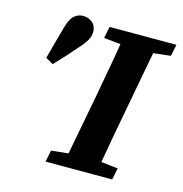

<svg xmlns="http://www.w3.org/2000/svg" viewBox="-101 -767 819 860"><g transform="rotate(15 308.5 -337.0)"><path d="M296 -603 307 -657H617L606 -603L526 -594L473 -311Q461 -249 450 -187Q439 -125 428 -63L506 -54L495 0H186L197 -54L276 -62L330 -347Q341 -409 352.5 -471Q364 -533 374 -595ZM69 -450Q79 -487 89.5 -526.5Q100 -566 110 -600Q122 -644 140 -659Q158 -674 180 -674Q206 -674 224 -658.5Q242 -643 242 -617Q242 -597 232 -578.5Q222 -560 201 -537Q178 -510 154 -483.5Q130 -457 104 -430Z"/></g></svg>

Font: Source Serif Pro
Style: Bold Italic
Weight: 700
Italic angle: -12°
Designer: Frank Grießhammer
Foundry: Adobe Systems Incorporated
Version: Version 3.001;hotconv 1.0.111;makeotfexe 2.5.65597